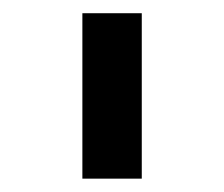

<svg xmlns="http://www.w3.org/2000/svg" viewBox="-20 -724 337 289"><path d="M104 -455.1V-704.1H193.4V-455.1Z"/></svg>

Font: Acari Sans SemiBold
Style: Regular
Weight: 600
Designer: Alfredo Marco Pradil and Stefan Peev
Foundry: Hanken Design Co.
Version: Version 1.045;January 11, 2019;FontCreator 11.5.0.2425 64-bi